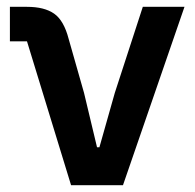

<svg xmlns="http://www.w3.org/2000/svg" viewBox="-20 -542 571 562"><path d="M340 0H188L59 -421H9V-522H59Q110 -522 138.5 -502Q167 -482 181 -428L226 -270L264 -111H271L316 -270L398 -522H520Z"/></svg>

Font: IBM Plex Sans SemiBold
Style: Regular
Weight: 600
Designer: Mike Abbink, Paul van der Laan, Pieter van Rosmalen
Foundry: Bold Monday
Version: Version 3.201